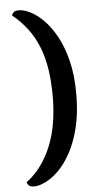

<svg xmlns="http://www.w3.org/2000/svg" viewBox="-61 -785 566 998"><g transform="rotate(-5 222.0 -286.5)"><path d="M77 173Q55 173 47 163.5Q39 154 39 148Q83 115 115.5 70Q148 25 170 -30Q192 -85 202.5 -149.5Q213 -214 213 -286Q213 -360 203.5 -423.5Q194 -487 173 -541Q152 -595 118.5 -640Q85 -685 39 -722Q39 -727 47 -736.5Q55 -746 77 -746Q102 -746 135.5 -729.5Q169 -713 204 -678Q239 -643 269 -588.5Q299 -534 317.5 -459Q336 -384 336 -286Q336 -188 317.5 -113Q299 -38 269.5 16.5Q240 71 205 105.5Q170 140 136 156.5Q102 173 77 173Z"/></g></svg>

Font: Arima SemiBold
Style: Regular
Weight: 600
Designer: Joana Correia and Natanael Gama
Foundry: NDISCOVER
Version: Version 1.101;gftools[0.9.23]